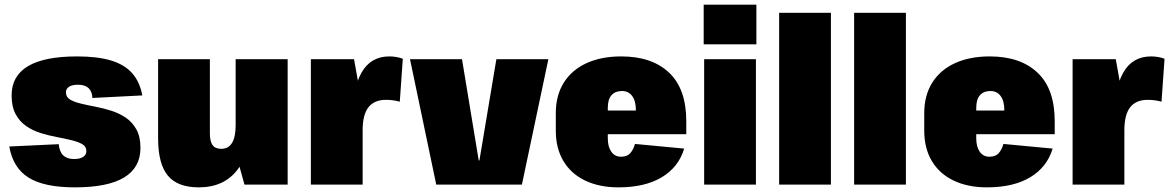

<svg xmlns="http://www.w3.org/2000/svg" viewBox="-20 -795 5038 827"><path d="M303 12Q170 12 103 -30Q36 -72 20 -164L233 -174Q236 -141 252.5 -125.5Q269 -110 299 -110Q324 -110 338 -119Q352 -128 352 -144Q352 -164 334.5 -174Q317 -184 288.5 -191Q260 -198 225.5 -204.5Q191 -211 156.5 -221.5Q122 -232 93.5 -251.5Q65 -271 47.5 -303Q30 -335 30 -384Q30 -468 100.5 -510Q171 -552 312 -552Q400 -552 458 -534.5Q516 -517 549 -480Q582 -443 593 -384L378 -373Q377 -401 361.5 -415.5Q346 -430 316 -430Q291 -430 277.5 -421.5Q264 -413 264 -397Q264 -377 281.5 -366.5Q299 -356 327.5 -349Q356 -342 390.5 -335.5Q425 -329 459.5 -318Q494 -307 522 -288Q550 -269 567.5 -237.5Q585 -206 585 -158Q585 -73 514.5 -30.5Q444 12 303 12Z M884 -220Q884 -186 895.5 -170Q907 -154 933 -154Q964 -154 979.5 -179.5Q995 -205 995 -255L1062 -330V-290Q1062 -143 1004 -65.5Q946 12 836 12Q745 12 703 -38.5Q661 -89 661 -199V-540H884ZM1219 0H1033L995 -137V-540H1219Z M1319 -540H1505L1542 -332V0H1319ZM1497 -274Q1497 -410 1536.5 -481Q1576 -552 1657 -552Q1672 -552 1687 -549.5Q1702 -547 1715 -542L1702 -357Q1673 -365 1643 -365Q1592 -365 1567 -333Q1542 -301 1542 -234Z M1746 -540H1970L2042 -104H2045L2118 -540H2342L2228 0H1859Z M2644 12Q2562 12 2501 -17Q2440 -46 2407 -101Q2374 -156 2374 -232V-308Q2374 -384 2408.5 -439Q2443 -494 2506.5 -523Q2570 -552 2656 -552Q2788 -552 2862 -482Q2936 -412 2936 -273V-217H2558V-319H2761L2719 -283V-319Q2719 -360 2703 -381.5Q2687 -403 2659 -403Q2630 -403 2614 -385Q2598 -367 2598 -331V-199Q2598 -163 2613 -141.5Q2628 -120 2655 -120Q2681 -120 2694.5 -135Q2708 -150 2715 -175L2927 -155Q2903 -75 2830.5 -31.5Q2758 12 2644 12Z M3236 -540V0H3013V-540ZM3238 -775V-604H3011V-775Z M3559 -740V0H3336V-740Z M3882 -740V0H3659V-740Z M4231 12Q4149 12 4088 -17Q4027 -46 3994 -101Q3961 -156 3961 -232V-308Q3961 -384 3995.5 -439Q4030 -494 4093.5 -523Q4157 -552 4243 -552Q4375 -552 4449 -482Q4523 -412 4523 -273V-217H4145V-319H4348L4306 -283V-319Q4306 -360 4290 -381.5Q4274 -403 4246 -403Q4217 -403 4201 -385Q4185 -367 4185 -331V-199Q4185 -163 4200 -141.5Q4215 -120 4242 -120Q4268 -120 4281.5 -135Q4295 -150 4302 -175L4514 -155Q4490 -75 4417.5 -31.5Q4345 12 4231 12Z M4600 -540H4786L4823 -332V0H4600ZM4778 -274Q4778 -410 4817.5 -481Q4857 -552 4938 -552Q4953 -552 4968 -549.5Q4983 -547 4996 -542L4983 -357Q4954 -365 4924 -365Q4873 -365 4848 -333Q4823 -301 4823 -234Z"/></svg>

Font: Pathway Extreme Condensed Black
Style: Regular
Weight: 900
Width: 3
Version: Version 1.001;gftools[0.9.26]